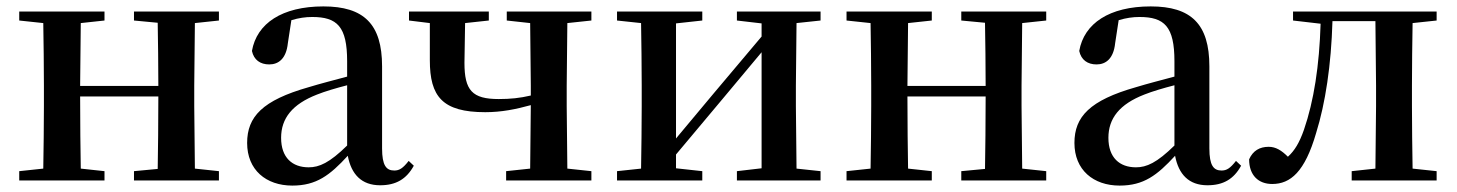

<svg xmlns="http://www.w3.org/2000/svg" viewBox="-20 -563 4545 599"><path d="M398 -499 472 -492C473 -437 474 -356 474 -295H230L232 -491L306 -499V-527H40V-499L115 -491C116 -435 117 -351 117 -296V-232C117 -177 116 -93 115 -37L40 -29V0H306V-29L232 -37C231 -93 230 -181 230 -262H474C474 -180 473 -93 472 -36L398 -29V0H663V-29L588 -37L586 -232V-296L588 -491L663 -499V-527H398Z M1166 15C1215 15 1248 -4 1271 -46L1255 -61C1237 -38 1226 -31 1210 -31C1185 -31 1172 -47 1172 -100V-356C1172 -488 1115 -543 989 -543C860 -543 781 -490 766 -404C772 -376 792 -362 820 -362C849 -362 873 -380 878 -428L889 -500C912 -507 933 -510 954 -510C1032 -510 1063 -480 1063 -372V-324C1022 -313 979 -302 943 -291C799 -250 751 -199 751 -117C751 -33 810 16 892 16C967 16 1009 -16 1065 -77C1076 -19 1108 15 1166 15ZM1063 -109C1008 -55 976 -41 943 -41C892 -41 857 -71 857 -133C857 -194 892 -238 969 -268C994 -278 1028 -288 1063 -297Z M1561 -499 1634 -491 1636 -296V-265C1602 -257 1572 -254 1536 -254C1453 -254 1429 -281 1429 -367L1431 -491L1505 -499V-527H1256V-499L1321 -491V-375C1321 -262 1360 -213 1494 -213C1544 -213 1589 -222 1636 -235L1634 -37L1559 -29V0H1825V-29L1750 -37L1748 -232V-296L1750 -491L1825 -499V-527H1561Z M2279 -499 2356 -490V-449L2206 -271L2089 -131V-490L2171 -499V-527H1905V-499L1980 -491C1981 -435 1982 -351 1982 -296V-232C1982 -177 1981 -93 1980 -37L1905 -29V0H2171V-29L2089 -38V-81L2234 -254L2356 -400V-38L2279 -29V0H2540V-29L2465 -37L2463 -232V-296L2465 -491L2540 -499V-527H2279Z M2979 -499 3053 -492C3054 -437 3055 -356 3055 -295H2811L2813 -491L2887 -499V-527H2621V-499L2696 -491C2697 -435 2698 -351 2698 -296V-232C2698 -177 2697 -93 2696 -37L2621 -29V0H2887V-29L2813 -37C2812 -93 2811 -181 2811 -262H3055C3055 -180 3054 -93 3053 -36L2979 -29V0H3244V-29L3169 -37L3167 -232V-296L3169 -491L3244 -499V-527H2979Z M3747 15C3796 15 3829 -4 3852 -46L3836 -61C3818 -38 3807 -31 3791 -31C3766 -31 3753 -47 3753 -100V-356C3753 -488 3696 -543 3570 -543C3441 -543 3362 -490 3347 -404C3353 -376 3373 -362 3401 -362C3430 -362 3454 -380 3459 -428L3470 -500C3493 -507 3514 -510 3535 -510C3613 -510 3644 -480 3644 -372V-324C3603 -313 3560 -302 3524 -291C3380 -250 3332 -199 3332 -117C3332 -33 3391 16 3473 16C3548 16 3590 -16 3646 -77C3657 -19 3689 15 3747 15ZM3644 -109C3589 -55 3557 -41 3524 -41C3473 -41 3438 -71 3438 -133C3438 -194 3473 -238 3550 -268C3575 -278 3609 -288 3644 -297Z M4270 0H4462V-29L4387 -37C4386 -93 4385 -177 4385 -232V-296C4385 -351 4386 -435 4387 -491L4462 -499V-527H4014V-499L4100 -489C4096 -358 4079 -248 4048 -158C4034 -118 4019 -93 3998 -74C3978 -94 3960 -105 3938 -105C3910 -105 3889 -93 3877 -66C3877 -16 3906 11 3949 11C4006 11 4051 -27 4086 -148C4115 -241 4133 -360 4137 -497H4271L4273 -296V-232L4271 -37L4197 -29V0Z"/></svg>

Font: Noto Serif CJK SC SemiBold
Style: Regular
Weight: 600
Designer: Ryoko NISHIZUKA 西塚涼子 (kana & ideographs); Frank Grießhammer (Latin, Greek & Cyrillic); Wenlong ZHANG 张文龙 (bopomofo); San
Foundry: Adobe
Version: Version 2.001;hotconv 1.1.0;makeotfexe 2.6.0